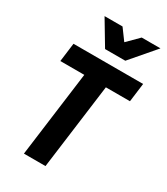

<svg xmlns="http://www.w3.org/2000/svg" viewBox="-247 -1143 1087 1249"><g transform="rotate(30 296.5 -518.5)"><path d="M541 -853ZM417 -853H265L155 -1037H290L351 -954L434 -1037H575ZM310 0H148L232 -640H52L70 -780H593L575 -640H394Z"/></g></svg>

Font: Tanohe Sans
Style: Bold Italic
Weight: 700
Designer: Village Type and Design LLC & Cristiano Sobral
Foundry: Cooper Hewitt Smithsonian Design Museum
Version: Version 1.00;September 29, 2021;FontCreator 13.0.0.2655 64-b